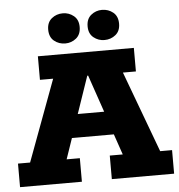

<svg xmlns="http://www.w3.org/2000/svg" viewBox="-54 -818 812 869"><g transform="rotate(-5 352.0 -383.5)"><path d="M2 0V-107H57L194 -476H134V-583H570V-476H511L648 -107H702V0H419V-107H478L431 -244L482 -201H221L270 -244L223 -107H283V0ZM277 -266 250 -307H451L425 -266L353 -476H349ZM263 -630Q234 -630 212.5 -647.5Q191 -665 191 -699Q191 -732 212.5 -749.5Q234 -767 263 -767Q291 -767 312.5 -749.5Q334 -732 334 -699Q334 -665 312.5 -647.5Q291 -630 263 -630ZM441 -630Q413 -630 391.5 -647.5Q370 -665 370 -698Q370 -732 391.5 -749.5Q413 -767 441 -767Q470 -767 491.5 -749.5Q513 -732 513 -698Q513 -665 491.5 -647.5Q470 -630 441 -630Z"/></g></svg>

Font: Rokkitt ExtraBold
Style: Regular
Weight: 800
Version: Version 3.103